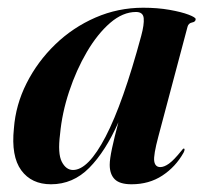

<svg xmlns="http://www.w3.org/2000/svg" viewBox="-20 -468 529 497"><path d="M390 -115Q377 -66.5 379.2 -51Q381.5 -35.5 395 -35.5Q405 -35.5 417.5 -44.5Q430 -53.5 449 -77Q454 -84 456 -83.5Q460 -82.5 455 -72.5Q434.5 -36 400.2 -13.5Q366 9 320.5 9Q290 9 277 -4Q264 -17 264 -41.5Q264 -56 270 -84.2Q276 -112.5 286.5 -151.5Q253 -76 211 -33.5Q169 9 112 9Q61.5 9 35 -27.2Q8.5 -63.5 16 -135.5Q20.5 -196.5 48.8 -252.5Q77 -308.5 122.8 -352.8Q168.5 -397 227 -422.5Q285.5 -448 350.5 -448Q388 -448 419 -442.5Q450 -437 468.2 -430Q486.5 -423 486.5 -418.5Q486.5 -411.5 477.2 -409.8Q468 -408 465.5 -399ZM135.5 -121Q129 -70.5 140 -49.2Q151 -28 169 -28Q208.5 -28 253.5 -114.5Q298.5 -201 345.5 -375Q353.5 -404.5 352 -420.8Q350.5 -437 332 -437Q298 -437 265.2 -408.8Q232.5 -380.5 205 -333.8Q177.5 -287 159 -231.2Q140.5 -175.5 135.5 -121Z"/></svg>

Font: Fraunces 144pt SemiBold
Style: Italic
Weight: 600
Italic angle: -16°
Version: Version 1.000;[0bf87f6ff]